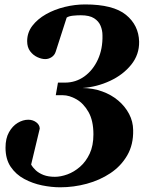

<svg xmlns="http://www.w3.org/2000/svg" viewBox="-20 -608 665 849"><path d="M246.1 220.2Q208 220.2 166 211.7Q124 203.1 87.2 183.3Q50.3 163.6 27.3 129.6Q4.4 95.7 4.4 44.9Q4.4 3.9 19.8 -23.4Q35.2 -50.8 58.3 -64.7Q81.5 -78.6 105 -78.6Q125 -78.6 140.1 -67.4Q155.3 -56.2 155.8 -39.6L117.7 119.6Q125 132.8 138.4 145.3Q151.9 157.7 172.6 165.8Q193.4 173.8 222.7 173.8Q248.5 173.8 278.1 163.1Q307.6 152.3 333.7 129.6Q359.9 106.9 376.5 71.5Q393.1 36.1 393.1 -13.7Q393.1 -74.7 371.3 -112.8Q349.6 -150.9 318.1 -168.9Q286.6 -187 257.3 -187H226.6L236.3 -242.7H267.1Q314.9 -242.7 353 -270Q391.1 -297.4 412.8 -344.7Q434.6 -392.1 433.1 -452.1Q433.1 -473.6 424.8 -493.9Q416.5 -514.2 396 -527.3Q375.5 -540.5 336.9 -540.5Q320.3 -540.5 302.2 -538.6Q284.2 -536.6 274.9 -530.3L226.1 -378.9Q221.2 -363.8 208 -355.2Q194.8 -346.7 180.2 -346.7Q163.6 -346.7 144.8 -355.5Q126 -364.3 113 -381.8Q100.1 -399.4 100.1 -425.8Q100.1 -463.9 123 -493.9Q146 -523.9 183.6 -545.2Q221.2 -566.4 266.4 -577.4Q311.5 -588.4 356.4 -588.4Q480.5 -588.4 536.9 -542.5Q593.3 -496.6 595.2 -423.8Q596.2 -366.7 560.3 -322Q524.4 -277.3 466.8 -250.5Q409.2 -223.6 344.7 -218.8Q391.6 -218.3 432.1 -203.6Q472.7 -189 502.9 -163.3Q533.2 -137.7 550.8 -104.2Q568.4 -70.8 568.8 -32.7Q570.3 31.2 542.7 78.9Q515.1 126.5 468.3 157.7Q421.4 189 363.5 204.6Q305.7 220.2 246.1 220.2Z"/></svg>

Font: Gelasio
Style: Bold Italic
Weight: 700
Italic angle: -8.5°
Designer: Eben Sorkin
Foundry: Eben Sorkin
Version: Version 1.008